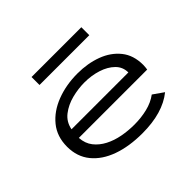

<svg xmlns="http://www.w3.org/2000/svg" viewBox="-145 -830 1039 1039"><g transform="rotate(-45 375.0 -310.0)"><path d="M410 10Q309 10 232.5 -17.5Q156 -45 113 -98Q70 -151 70 -227Q70 -305 113.5 -358.5Q157 -412 230 -440Q303 -468 390 -468Q468 -468 532.5 -444Q597 -420 636 -371.5Q675 -323 675 -249Q675 -240 674 -232Q673 -224 672 -216H149Q152 -171 176 -140.5Q200 -110 237.5 -90.5Q275 -71 320.5 -62.5Q366 -54 413 -54Q465 -54 512 -65.5Q559 -77 594 -103L654 -61Q566 10 410 10ZM154 -277H589Q589 -319 559.5 -348Q530 -377 483 -392Q436 -407 383 -407Q335 -407 286 -394.5Q237 -382 200 -353.5Q163 -325 154 -277ZM201 -569V-630H582V-569Z"/></g></svg>

Font: Inconsolata ExtraExpanded Thin
Style: Regular
Weight: 100
Width: 8
Monospace: yes
Designer: Raph Levien, Cyreal, Brenton Simpson
Foundry: Raph Levien, Cyreal, Google
Version: Version 3.100; ttfautohint (v1.8.4.7-5d5b)